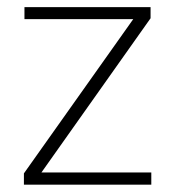

<svg xmlns="http://www.w3.org/2000/svg" viewBox="-20 -506 480 526"><path d="M394.5 -33.5V0H45.5V-31L345 -453.5H47V-486.5H392.5V-456L93.5 -33.5Z"/></svg>

Font: Anek Gurmukhi Medium ExtraLight
Style: Regular
Weight: 250
Version: Version 1.003